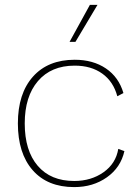

<svg xmlns="http://www.w3.org/2000/svg" viewBox="-20 -754 572 784"><path d="M484 -374 459 -361Q443 -421 397.5 -453.5Q352 -486 285 -486Q189 -486 135 -423Q81 -360 81 -250Q81 -139 134 -77Q187 -15 283 -15Q352 -15 402.5 -50.5Q453 -86 463 -146L488 -137Q473 -70 416.5 -30Q360 10 283 10Q174 10 113.5 -59Q53 -128 53 -250Q53 -372 114.5 -441Q176 -510 285 -510Q360 -510 412.5 -474.5Q465 -439 484 -374ZM378 -734 288 -583H264L347 -734Z"/></svg>

Font: Work Sans ExtraLight
Style: Regular
Weight: 280
Designer: Wei Huang
Foundry: Wei Huang
Version: Version 1.500